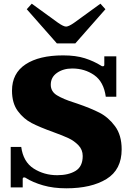

<svg xmlns="http://www.w3.org/2000/svg" viewBox="-20 -1010 717 1040"><path d="M125 -960 152 -990 294 -887Q324 -866 338 -866Q352 -866 382 -887L524 -990L551 -960L388 -775H288ZM120 -46Q117 -49 111 -49Q103 -49 103 -41V5H38V-214H95Q106 -133 162.5 -97Q219 -61 290 -61Q351 -61 389.5 -84.5Q428 -108 428 -165Q428 -199 405 -223Q382 -247 351 -261.5Q320 -276 270 -294Q195 -321 151.5 -343.5Q108 -366 76.5 -408.5Q45 -451 45 -519Q45 -613 118.5 -661.5Q192 -710 322 -710Q391 -710 439.5 -694.5Q488 -679 528 -654Q531 -651 537 -651Q545 -651 545 -659V-705H610V-486H553Q542 -567 490.5 -603Q439 -639 371 -639Q323 -639 289 -615.5Q255 -592 255 -551Q255 -514 289 -493.5Q323 -473 377 -456L398 -449Q471 -424 519 -399.5Q567 -375 603 -326.5Q639 -278 639 -201Q639 -91 557 -40.5Q475 10 339 10Q269 10 213.5 -6Q158 -22 120 -46Z"/></svg>

Font: Taviraj Black
Style: Regular
Weight: 900
Designer: Katatrad Team
Foundry: CadsonDemak
Version: Version 1.001